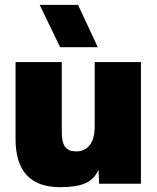

<svg xmlns="http://www.w3.org/2000/svg" viewBox="-20 -755 646 789"><path d="M227.1 14.2Q43.9 14.2 43.9 -184.1V-500H233.9V-211.9Q233.9 -168.5 248.3 -150.6Q262.7 -132.8 293 -132.8Q328.1 -132.8 348.6 -158.7Q369.1 -184.6 369.1 -235.8V-500H559.1V0H387.2L384.8 -57.1Q367.7 -18.6 331.1 -2.2Q294.4 14.2 227.1 14.2ZM143.1 -734.9H300.8L381.8 -561H227.1Z"/></svg>

Font: Human Sans Black
Style: Regular
Weight: 800
Designer: Tim Radville
Foundry: Continuum
Version: Version 1.000;FEAKit 1.0